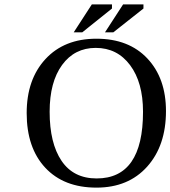

<svg xmlns="http://www.w3.org/2000/svg" viewBox="-20 -846 779 878"><path d="M739 -338Q739 -180 653 -84Q567 12 421 12Q272 12 187 -79Q102 -170 102 -329Q102 -483 188 -576Q274 -669 421 -669Q569 -669 654 -578.5Q739 -488 739 -338ZM634 -335Q634 -469 575 -548Q516 -627 418 -627Q321 -627 264 -549Q207 -471 207 -335Q207 -191 261.5 -110.5Q316 -30 422 -30Q634 -30 634 -335ZM460 -698 543 -826H636V-807L498 -698ZM317 -698 400 -826H492V-807L356 -698Z"/></svg>

Font: myMathFont
Style: Regular
Weight: 400
Designer: Ross Mills, John Hudson & Paul Hanslow, Tiro Typeworks Ltd; with prior portions MicroPress Inc., and Coen Hoffman. Math 
Foundry: Tiro Typeworks Ltd
Version: Version 2.13 b171